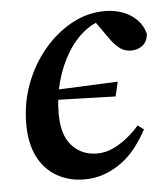

<svg xmlns="http://www.w3.org/2000/svg" viewBox="-42 -515 496 567"><g transform="rotate(-5 206.0 -231.0)"><path d="M96 -228 103 -256 309 -265 299 -222ZM186 14Q141 14 105 -6.5Q69 -27 49 -66.5Q29 -106 29 -164Q29 -226 50 -282Q71 -338 107.5 -381.5Q144 -425 190.5 -450.5Q237 -476 289 -476Q317 -476 341.5 -467Q366 -458 383.5 -440.5Q401 -423 407 -398Q405 -375 390.5 -364Q376 -353 357 -353Q336 -353 321 -365.5Q306 -378 293 -397L247 -462H306V-453H293Q258 -448 227.5 -424.5Q197 -401 174.5 -363.5Q152 -326 139.5 -280.5Q127 -235 127 -186Q127 -122 156 -90.5Q185 -59 230 -59Q255 -59 277.5 -69.5Q300 -80 320.5 -96.5Q341 -113 356 -131L374 -118Q359 -90 340 -65.5Q321 -41 297 -23.5Q273 -6 245.5 4Q218 14 186 14Z"/></g></svg>

Font: Source Serif 4 48pt SemiBold
Style: Italic
Weight: 600
Italic angle: -12°
Designer: Frank Grießhammer
Foundry: Adobe Systems Incorporated
Version: Version 4.004;hotconv 1.0.116;makeotfexe 2.5.65601